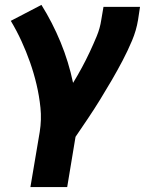

<svg xmlns="http://www.w3.org/2000/svg" viewBox="-20 -558 616 783"><path d="M104 205H254L288 0Q314 -38 339.5 -76Q365 -114 389 -153Q413 -192 436 -231.5Q459 -271 480 -311Q501 -351 518.5 -392.5Q536 -434 543 -477L551 -530H402L393 -477Q388 -443 374.5 -410.5Q361 -378 346 -346Q331 -314 314 -282.5Q297 -251 278 -220Q260 -306 227 -386Q194 -466 149 -538L24 -473Q48 -433 67.5 -390.5Q87 -348 102.5 -304Q118 -260 129 -213.5Q140 -167 145 -118.5Q150 -70 142 -20Z"/></svg>

Font: Iosevka Sparkle Heavy
Style: Italic
Weight: 900
Italic angle: -9°
Designer: Belleve Invis
Foundry: Belleve Invis
Version: Version 4.5.0; ttfautohint (v1.8.3)